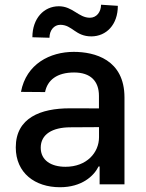

<svg xmlns="http://www.w3.org/2000/svg" viewBox="-20 -769 609 801"><path d="M230.1 12.1C320.3 12.1 371.1 -33.7 391.3 -74.6H395.6V0H499.3V-362.2C499.3 -521 374.3 -552.6 287.6 -552.6C188.9 -552.6 89.5 -502.5 67.5 -385.7L168 -384.9C177.9 -435 217.7 -466.6 289.1 -466.6C357.6 -466.6 392.8 -430.8 392.8 -369V-316.8L270.6 -317.1C150.6 -317.1 45.8 -278.1 45.8 -154.1C45.8 -46.9 126.4 12.1 230.1 12.1ZM115.1 -613.6 186.4 -611.5C186.4 -642.4 205.3 -665.5 231.5 -665.5C282 -665.5 294 -617.2 361.2 -617.2C423.3 -617.5 471.6 -665.5 471.6 -744.7L401.6 -749.3C401.3 -718.4 382.5 -695 355.1 -695C307.5 -695 283.4 -742.9 225.5 -742.9C163 -742.9 115.1 -692.1 115.1 -613.6ZM149.9 -152.7C149.9 -209.5 199.6 -237.6 273.1 -237.9L393.1 -238.6V-196.7C393.1 -132.1 341.6 -73.2 253.2 -73.2C193.2 -73.2 149.9 -100.1 149.9 -152.7Z"/></svg>

Font: Margiela Sans Medium
Style: Regular
Weight: 500
Designer: Stefan Endress, Andreas Faust
Version: Version 1.100;FEAKit 1.0